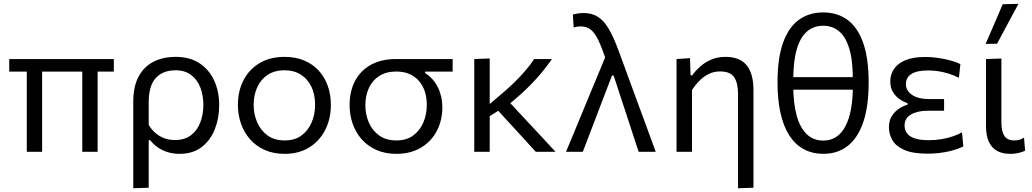

<svg xmlns="http://www.w3.org/2000/svg" viewBox="-20 -812 5522 1027"><path d="M29.4 -429.1V-496.2H588.9V-429.1Q538.8 -429.1 487.9 -429.1Q437.1 -429.1 389.1 -429.1H154.5ZM123.3 0Q123.3 -55.3 123.3 -107.2Q123.3 -159.1 123.3 -220.3V-268.8Q123.3 -312.9 123.3 -350.6Q123.3 -388.3 123.3 -422.2Q123.3 -456 123.3 -488.5H205.3Q205.3 -440 205.3 -388.4Q205.3 -336.9 205.3 -280.4V-216.7Q205.3 -158.6 205.3 -106.6Q205.3 -54.5 205.3 0ZM420.1 0Q420.1 -25.8 420.1 -56.2Q420.1 -86.7 420.1 -120.3Q420.1 -153.9 420.1 -189.7Q420.1 -221.9 420.1 -254.7Q420.1 -287.4 420.1 -323.3Q420.1 -359.2 420.1 -399.9Q420.1 -440.6 420.1 -488.5H502.1V-195.3Q502.1 -163.4 502.1 -131.3Q502.1 -99.2 502.1 -66.5Q502.1 -33.9 502.1 0Z M692.9 195.1Q692.9 139.8 692.9 87.1Q692.9 34.4 692.9 -26.8V-268.8Q692.9 -349.1 721.2 -402.2Q749.5 -455.2 800.5 -481.5Q851.6 -507.8 920.3 -507.8Q994.7 -507.8 1046.5 -474.1Q1098.3 -440.3 1125.4 -381.8Q1152.4 -323.3 1152.4 -249.5Q1152.4 -180 1129 -120.7Q1105.6 -61.3 1058.5 -25.2Q1011.4 10.9 940.4 10.9Q907.3 10.9 878.4 2.3Q849.5 -6.3 825.4 -22.7Q801.4 -39.2 782.8 -62.4H775.4V-23.3Q775.4 35.2 775.4 86Q775.4 136.7 775.4 192ZM915.3 -63Q968.9 -63 1002.6 -89.5Q1036.3 -116 1052 -158.8Q1067.8 -201.5 1067.8 -250.5Q1067.8 -302.4 1051.4 -344.4Q1035.1 -386.3 1002.1 -411.2Q969.1 -436 919.2 -436Q850.6 -436 813 -394.5Q775.4 -353 775.4 -264.8V-144Q790.7 -118.7 811.4 -100.6Q832.2 -82.6 858.2 -72.8Q884.3 -63 915.3 -63Z M1503 10.9Q1441.7 10.9 1395 -10.3Q1348.2 -31.5 1316.5 -68.1Q1284.8 -104.7 1268.6 -152Q1252.5 -199.2 1252.5 -251Q1252.5 -325.3 1282.6 -383.2Q1312.8 -441.2 1368.8 -474.5Q1424.7 -507.8 1501.7 -507.8Q1561 -507.8 1607.1 -488.4Q1653.1 -469 1685.1 -434Q1717 -398.9 1733.4 -352.2Q1749.8 -305.5 1749.8 -251Q1749.8 -177.3 1720 -117.9Q1690.2 -58.6 1634.8 -23.8Q1579.3 10.9 1503 10.9ZM1502.8 -60.8Q1557.5 -60.8 1593.5 -88Q1629.6 -115.2 1647.5 -158.6Q1665.4 -201.9 1665.4 -251Q1665.4 -306.9 1645.5 -348.5Q1625.5 -390.1 1588.9 -413.1Q1552.4 -436.1 1502.5 -436.1Q1448.5 -436.1 1411.5 -411.5Q1374.5 -386.9 1355.7 -344.8Q1336.8 -302.8 1336.8 -251Q1336.8 -201.9 1355.2 -158.6Q1373.6 -115.2 1410.5 -88Q1447.4 -60.8 1502.8 -60.8Z M2100.5 10.9Q2039.6 10.9 1992.8 -10.1Q1946.1 -31.1 1914.2 -67.5Q1882.3 -104 1866.1 -150.9Q1850 -197.8 1850 -249.5Q1850 -324.2 1879.3 -379.6Q1908.7 -435 1964.4 -465.6Q2020.1 -496.2 2098.9 -496.2Q2129 -496.2 2152.3 -496.2Q2175.6 -496.2 2202.9 -496.2Q2230.3 -496.2 2272.1 -496.2H2401.2V-429.1Q2367.5 -429.1 2330.5 -429.1Q2293.5 -429.1 2253.9 -429.1V-421.1Q2276.5 -407.3 2293.6 -387.6Q2310.7 -368 2322.4 -344.3Q2334.1 -320.7 2340.1 -293.9Q2346.1 -267.1 2346.1 -238Q2346.1 -168.4 2316.6 -111.9Q2287 -55.4 2231.9 -22.3Q2176.8 10.9 2100.5 10.9ZM2100.3 -60.8Q2155 -60.8 2191 -87.8Q2227.1 -114.9 2245 -158.2Q2262.9 -201.4 2262.9 -250.2Q2262.9 -290 2252.2 -322.8Q2241.4 -355.7 2220.5 -379.5Q2199.6 -403.3 2169.4 -416.4Q2139.1 -429.4 2100 -429.4Q2046 -429.4 2009 -405.8Q1972 -382.2 1953.2 -341.5Q1934.3 -300.7 1934.3 -248.7Q1934.3 -200.3 1952.7 -157.2Q1971.1 -114.2 2008 -87.5Q2044.9 -60.8 2100.3 -60.8Z M2590.7 -185.5V-248.1L2647.2 -296.2Q2691 -332.2 2726.5 -366.6Q2762 -401.1 2789.7 -433.6Q2817.4 -466.1 2837.3 -496.2H2932.7Q2918.2 -475.8 2901.8 -454.5Q2885.5 -433.1 2866 -410.4Q2846.4 -387.6 2822.8 -363.2Q2799.2 -338.7 2770.3 -312.3Q2741.3 -285.9 2706.1 -257ZM2516.8 0Q2516.8 -55.3 2516.8 -106.4Q2516.8 -157.6 2516.8 -218.8V-268.8Q2516.8 -312.6 2516.8 -350.3Q2516.8 -388 2516.8 -423.6Q2516.8 -459.1 2516.8 -496.2L2599.4 -499.3Q2599.4 -442.3 2599.4 -391Q2599.4 -339.7 2599.4 -296.4Q2599.4 -253 2599.4 -219.5Q2599.4 -159.8 2599.4 -108.1Q2599.4 -56.4 2599.4 0ZM2845.9 0Q2830.7 -16.8 2815.8 -33Q2800.9 -49.2 2786.4 -65.3Q2771.9 -81.3 2757.1 -97.4Q2742.4 -113.4 2727.2 -129.8L2634.2 -231.5L2690 -281.2L2795.8 -167.6Q2831.4 -129.5 2871.8 -86.1Q2912.2 -42.7 2951.4 0Z M3007.6 0Q3018.7 -27 3030.4 -55.1Q3042.1 -83.1 3054.1 -111.9Q3066 -140.6 3077.8 -169.2Q3089.5 -197.8 3101.3 -226.1Q3113 -254.4 3124.4 -281.9Q3146.9 -336.5 3171.8 -396.2Q3196.6 -455.8 3221 -514.8L3229 -505L3220.6 -494.7Q3198.6 -559.1 3180.1 -597.7Q3161.6 -636.2 3139.7 -653.5Q3117.8 -670.8 3085.2 -670.8Q3079.7 -670.8 3069.8 -669.6Q3059.9 -668.4 3048.6 -665L3044.1 -734.1Q3052.6 -736.7 3062 -738.5Q3071.3 -740.3 3081.2 -741.3Q3091.2 -742.3 3101.5 -742.3Q3147.1 -742.3 3179.3 -721.4Q3211.5 -700.4 3237.2 -656Q3263 -611.5 3289.1 -540.2L3383.6 -282.8Q3407.9 -217 3425.4 -169.4Q3442.8 -121.7 3457.4 -82Q3472 -42.3 3487.5 0H3396.1Q3387.8 -24.9 3379.8 -49.5Q3371.7 -74.2 3363.6 -98.9Q3355.6 -123.5 3347.5 -148.4Q3339.5 -173.2 3331.2 -198.1Q3323 -222.9 3314.7 -248.2L3262.3 -407.8H3253.5L3191.1 -245.2Q3175 -202.5 3159.1 -161.2Q3143.3 -119.9 3128 -79.8Q3112.7 -39.7 3097.4 0Z M3927.7 195.1Q3927.7 169.4 3927.7 140.6Q3927.7 111.8 3927.7 80.8Q3927.7 49.8 3927.7 16.7Q3927.7 -16.5 3927.7 -50.8Q3927.7 -115.4 3927.7 -180Q3927.7 -244.7 3927.7 -309.3Q3927.7 -368.9 3906.7 -399.4Q3885.7 -429.9 3831.9 -429.9Q3798.3 -429.9 3771 -416.4Q3743.6 -402.9 3721.4 -380.3Q3699.2 -357.7 3681.4 -330.2V-215.3Q3681.4 -156.8 3681.4 -106Q3681.4 -55.3 3681.4 0H3598.8Q3598.8 -55.3 3598.8 -106.4Q3598.8 -157.6 3598.8 -218.8V-268.8Q3598.8 -324 3598.8 -381.4Q3598.8 -438.9 3598.8 -496.2L3671 -501.1L3673.7 -409.2H3682.7Q3698.6 -431.7 3723.5 -454.5Q3748.4 -477.3 3782.5 -492.5Q3816.7 -507.8 3860.5 -507.8Q3938.2 -507.8 3974.2 -462.4Q4010.2 -417 4010.2 -330.4Q4010.2 -276.2 4010.2 -230.1Q4010.2 -184 4010.2 -147.3V-59.3Q4010.2 6.3 4010.2 67.5Q4010.2 128.7 4010.2 192Z M4385 10.8Q4324.8 10.8 4278.9 -14.3Q4232.9 -39.3 4201.8 -87.9Q4170.6 -136.6 4154.8 -207.8Q4138.9 -279 4138.9 -371Q4138.9 -500.6 4168.5 -583.4Q4198.1 -666.2 4252.9 -705.9Q4307.7 -745.5 4383 -745.5Q4460.2 -745.5 4514.5 -704.8Q4568.9 -664 4597.7 -581.1Q4626.4 -498.2 4626.4 -371Q4626.4 -242.8 4597.3 -158Q4568.2 -73.2 4514 -31.2Q4459.8 10.8 4385 10.8ZM4383.8 -60.1Q4461 -60.1 4501.4 -135.5Q4541.9 -210.9 4541.9 -353.3V-384.8Q4541.9 -491 4522 -554.5Q4502 -617.9 4466.4 -646.1Q4430.8 -674.3 4383.9 -674.3Q4332.3 -674.3 4296.4 -643.3Q4260.4 -612.2 4241.8 -548.1Q4223.1 -484 4223.1 -384.8V-353.8Q4223.1 -259.2 4241.4 -193.6Q4259.7 -128 4295.5 -94Q4331.3 -60.1 4383.8 -60.1ZM4170.9 -332.2V-399.3H4596.2V-332.2Z M4941.2 9.9Q4861.7 9.9 4816.7 -10.2Q4771.6 -30.2 4753.3 -62.5Q4734.9 -94.7 4734.9 -130.7Q4734.9 -167.9 4751.3 -192.7Q4767.6 -217.5 4790.8 -232.1Q4814.1 -246.7 4834.6 -252.1V-260.1Q4812.5 -267.4 4791 -282.2Q4769.6 -297 4755.8 -320.4Q4742.1 -343.9 4742.1 -377.2Q4742.1 -413.8 4761.9 -443.2Q4781.7 -472.7 4823.1 -490Q4864.4 -507.3 4929.1 -507.3Q4955.6 -507.3 4982.4 -504.1Q5009.2 -501 5034.3 -495.7Q5059.4 -490.5 5080.6 -483.6Q5101.9 -476.8 5117.1 -469.2L5109.2 -395.9Q5080.4 -410.4 5051.6 -419.1Q5022.9 -427.7 4995.8 -431.5Q4968.7 -435.2 4944.1 -435.2Q4885.6 -435.2 4855.6 -416.7Q4825.6 -398.2 4825.6 -361.2Q4825.6 -327.6 4858.3 -304.8Q4890.9 -282 4952.7 -282Q4974.3 -282 4993.2 -282Q5012.1 -282 5029.9 -282V-219.6Q5009.2 -219.6 4988.2 -219.6Q4967.3 -219.6 4941 -219.6Q4887.9 -219.6 4853.2 -199.7Q4818.5 -179.8 4818.5 -140.7Q4818.5 -118.6 4830.3 -100.8Q4842 -83 4870.6 -72.6Q4899.2 -62.1 4949.9 -62.1Q4984.1 -62.1 5016.5 -67.7Q5048.9 -73.3 5076.9 -82.8Q5104.9 -92.4 5125.6 -104L5132.9 -28.8Q5120.3 -22.2 5101.2 -15.5Q5082.2 -8.7 5057.5 -2.9Q5032.8 2.9 5003.6 6.4Q4974.4 9.9 4941.2 9.9Z M5382.8 10.9Q5341.8 10.9 5312.9 -5.1Q5284 -21.2 5269 -54.6Q5253.9 -88 5253.9 -139.6Q5253.9 -179.7 5253.9 -208.4Q5253.9 -237 5253.9 -268.8Q5253.9 -334.6 5253.9 -387.7Q5253.9 -440.7 5253.9 -496.2L5336.4 -498.9Q5336.4 -439.4 5336.4 -385.6Q5336.4 -331.9 5336.4 -286.7Q5336.4 -241.6 5336.4 -206.6V-158.4Q5336.4 -110.5 5352 -85.6Q5367.6 -60.8 5406.4 -60.8Q5419.4 -60.8 5431.7 -64.1Q5443.9 -67.4 5457.4 -75.9L5463.4 -6.4Q5453.9 -1.1 5441 2.7Q5428 6.5 5413.3 8.7Q5398.5 10.9 5382.8 10.9ZM5252 -577Q5275 -630.3 5298 -683.6Q5321 -736.9 5343.5 -789.4L5427.7 -791.5Q5408.2 -755.5 5389.1 -719.8Q5369.9 -684.1 5351 -648.9Q5332.1 -613.7 5313.3 -578.2Z"/></svg>

Font: Commissioner Thin
Style: Regular
Weight: 100
Designer: Kostas Bartsokas
Foundry: Kostas Bartsokas
Version: Version 1.001;gftools[0.9.23]